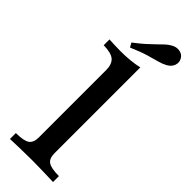

<svg xmlns="http://www.w3.org/2000/svg" viewBox="-268 -828 849 849"><g transform="rotate(45 156.5 -403.5)"><path d="M21.8 0V-37.1Q70.2 -37.1 88.7 -49.6Q107.3 -62.1 107.3 -95.2V-515.3Q107.3 -552.4 88.7 -569Q70.2 -585.5 21.8 -586.3V-622.6Q38.7 -621.8 56.5 -621Q74.2 -620.2 91.9 -620.2Q124.2 -620.2 152.8 -623Q181.5 -625.8 205.6 -631.5V-95.2Q205.6 -61.3 224.6 -49.2Q243.5 -37.1 291.1 -37.1V0Q279 -0.8 257.3 -1.2Q235.5 -1.6 209.3 -2.4Q183.1 -3.2 157.3 -3.2Q119.4 -3.2 80.2 -2Q41.1 -0.8 21.8 0ZM111.3 -661.3 100 -681.5Q129.8 -704 150 -722.2Q170.2 -740.3 184.3 -754.4Q198.4 -768.5 210.1 -779.4Q221.8 -790.3 234.7 -797.6Q254.8 -809.7 275 -806Q295.2 -802.4 304.8 -784.7Q313.7 -768.5 307.3 -750Q300.8 -731.5 279.8 -720.2Q263.7 -711.3 241.9 -705.6Q220.2 -700 189.1 -690.7Q158.1 -681.5 111.3 -661.3Z"/></g></svg>

Font: Playfair 9pt SemiBold
Style: Regular
Weight: 600
Designer: Claus Eggers Sørensen
Foundry: Claus Eggers Sørensen
Version: Version 2.001;gftools[0.9.30]